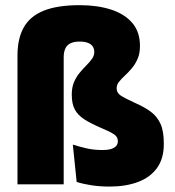

<svg xmlns="http://www.w3.org/2000/svg" viewBox="-20 -696 660 725"><path d="M46 -486.5Q46 -550 69.5 -592.2Q93 -634.5 144.8 -655.5Q196.5 -676.5 281 -676.5Q347 -676.5 398.2 -660.2Q449.5 -644 479 -610Q508.5 -576 508.5 -522.5Q508.5 -494 499.5 -473.5Q490.5 -453 477.5 -437.8Q464.5 -422.5 451.5 -410.5Q438.5 -398.5 429.5 -387.2Q420.5 -376 420.5 -363.5V-362.5Q420.5 -346 434.8 -336Q449 -326 495 -305Q526.5 -291 549.8 -273.8Q573 -256.5 585.8 -229Q598.5 -201.5 598.5 -155.5V-151Q598.5 -97 572.8 -61.5Q547 -26 501 -8.8Q455 8.5 393.5 8.5Q358.5 8.5 326.5 3.8Q294.5 -1 269.5 -9L255 -150Q280 -142 307 -135.8Q334 -129.5 367 -129.5Q396.5 -129.5 410.8 -138.2Q425 -147 425 -162V-163Q425 -173.5 419.2 -180.8Q413.5 -188 400.5 -195Q387.5 -202 365 -211.5Q324 -229 299 -245Q274 -261 262.5 -282.5Q251 -304 251 -338V-339.5Q251 -366 259.5 -386Q268 -406 280.8 -421.2Q293.5 -436.5 306.2 -449.2Q319 -462 327.5 -474Q336 -486 336 -499.5Q336 -512.5 329.8 -521.2Q323.5 -530 311.2 -534.5Q299 -539 280.5 -539Q258 -539 244.8 -531.8Q231.5 -524.5 226 -511.2Q220.5 -498 220.5 -479.5V0H46Z"/></svg>

Font: Anek Gujarati ExtraBold
Style: Regular
Weight: 800
Version: Version 1.003